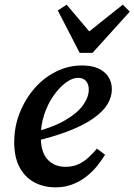

<svg xmlns="http://www.w3.org/2000/svg" viewBox="-20 -790 577 824"><path d="M219 14Q166 14 125.5 -8.5Q85 -31 63 -74Q41 -117 41 -180Q41 -245 64 -304Q87 -363 127 -409.5Q167 -456 220 -482.5Q273 -509 332 -509Q393 -509 426.5 -481Q460 -453 460 -406Q460 -374 441 -342.5Q422 -311 380 -281.5Q338 -252 271.5 -226.5Q205 -201 109 -179L107 -218Q203 -241 258 -273Q313 -305 337 -339.5Q361 -374 361 -405Q361 -429 349 -442.5Q337 -456 315 -456Q290 -456 262 -435Q234 -414 209.5 -379Q185 -344 170 -299Q155 -254 155 -205Q155 -136 184.5 -105Q214 -74 261 -74Q292 -74 316 -85Q340 -96 359.5 -114Q379 -132 396 -152L431 -126Q415 -100 394.5 -75Q374 -50 347.5 -30Q321 -10 289 2Q257 14 219 14ZM266 -770 386 -628H329L507 -770L537 -740L377 -563H322L228 -745Z"/></svg>

Font: Source Serif 4 SemiBold
Style: Italic
Weight: 600
Italic angle: -12°
Designer: Frank Grießhammer
Foundry: Adobe Systems Incorporated
Version: Version 4.004;hotconv 1.0.116;makeotfexe 2.5.65601